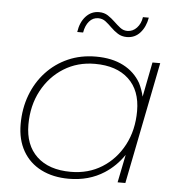

<svg xmlns="http://www.w3.org/2000/svg" viewBox="-52 -762 776 814"><g transform="rotate(5 336.5 -354.5)"><path d="M270 3Q203 3 152.5 -22.5Q102 -48 74.5 -96Q47 -144 47 -210Q47 -277 68.5 -334Q90 -391 129.5 -433.5Q169 -476 222.5 -499.5Q276 -523 341 -523Q409 -523 457.5 -498Q506 -473 532 -427Q545 -401 552 -371L581 -519H614L511 0H478L502 -119Q469 -70 421 -39Q356 3 270 3ZM276 -27Q351 -27 409 -63.5Q467 -100 500.5 -163.5Q534 -227 534 -308Q534 -396 482.5 -444Q431 -492 339 -492Q265 -492 206.5 -455.5Q148 -419 114 -355.5Q80 -292 80 -211Q80 -124 131.5 -75.5Q183 -27 276 -27ZM463 -617Q441 -617 424.5 -627.5Q408 -638 394.5 -651.5Q381 -665 367.5 -675.5Q354 -686 336 -686Q313 -686 297.5 -668Q282 -650 277 -620H252Q258 -662 281 -687Q304 -712 337 -712Q359 -712 375 -701.5Q391 -691 405 -677.5Q419 -664 432.5 -653.5Q446 -643 463 -643Q486 -643 503 -661Q520 -679 524 -707H549Q542 -667 519.5 -642Q497 -617 463 -617Z"/></g></svg>

Font: Montserrat Thin ExtraLight
Style: Italic
Weight: 250
Italic angle: -11.3°
Version: Version 9.000